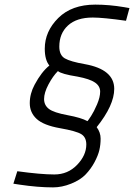

<svg xmlns="http://www.w3.org/2000/svg" viewBox="-20 -673 581 832"><path d="M382 -597C412 -597 460 -592.3 526 -583L541 -638L518 -642C474.7 -649.3 433 -653 393 -653C325 -653 271.5 -633.7 232.5 -595C193.5 -556.3 174 -512 174 -462C174 -429.3 180.7 -405 194 -389C171.3 -371 150 -343.3 130 -306C116 -280 109 -253.3 109 -226C109 -198.7 119 -175.8 139 -157.5C159 -139.2 192.7 -125.8 240 -117.5C287.3 -109.2 318.2 -100.5 332.5 -91.5C346.8 -82.5 354 -67.7 354 -47C354 -15.7 340.7 13.8 314 41.5C287.3 69.2 254.5 83 215.5 83C176.5 83 123 78.3 55 69L38 123L64 127C117.3 135 166 139 210 139C235.3 139 261.3 133.7 288 123C314.7 112.3 335.7 99 351 83C366.3 67 379.2 49.3 389.5 30C399.8 10.7 406.8 -6.8 410.5 -22.5C414.2 -38.2 416 -54.8 416 -72.5C416 -90.2 410.3 -106.7 399 -122C449.7 -185.3 475 -240.7 475 -288C475 -344 432.7 -379.7 348 -395C306 -402.3 277 -410.7 261 -420C245 -429.3 237 -446.3 237 -471C237 -509 249.5 -539.5 274.5 -562.5C299.5 -585.5 335.3 -597 382 -597ZM171 -244C171 -262 177.3 -283 190 -307C202.7 -331 216.3 -350.3 231 -365C241 -356.3 269.3 -348.3 316 -341C351.3 -334.3 376.5 -325.8 391.5 -315.5C406.5 -305.2 414 -292 414 -276C414 -260 409.5 -241.5 400.5 -220.5C391.5 -199.5 382.8 -182.7 374.5 -170C366.2 -157.3 361 -150 359 -148C341 -158 312.2 -166.7 272.5 -174C232.8 -181.3 206 -190.3 192 -201C178 -211.7 171 -226 171 -244Z"/></svg>

Font: Titillium Web
Style: Light Italic
Weight: 300
Italic angle: -13°
Version: Version 1.001;PS 57.000;hotconv 1.0.70;makeotf.lib2.5.55311